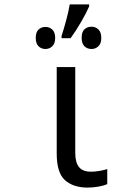

<svg xmlns="http://www.w3.org/2000/svg" viewBox="-20 -840 603 870"><path d="M377 10Q312 10 274.5 -23.5Q237 -57 237 -144V-536H321V-147Q321 -104 338 -83Q355 -62 392 -62Q412 -62 433.5 -66Q455 -70 466 -74V-6Q452 1 427 5.5Q402 10 377 10ZM259 -677Q269 -708 280 -748.5Q291 -789 296 -820H384V-811Q371 -781 347.5 -740.5Q324 -700 300 -667H259ZM395 -618Q375 -618 362.5 -630.5Q350 -643 350 -669Q350 -695 362.5 -707Q375 -719 395 -719Q413 -719 426 -706.5Q439 -694 439 -668Q439 -643 426 -630.5Q413 -618 395 -618ZM186 -618Q167 -618 154.5 -630.5Q142 -643 142 -668Q142 -694 154.5 -706Q167 -718 186 -718Q204 -718 217 -706Q230 -694 230 -668Q230 -643 217 -630.5Q204 -618 186 -618Z"/></svg>

Font: Noto Sans Mono SemiCondensed
Style: Regular
Weight: 400
Width: 4
Designer: Monotype Design Team
Foundry: Monotype Imaging Inc.
Version: Version 2.014